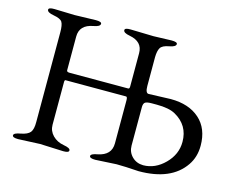

<svg xmlns="http://www.w3.org/2000/svg" viewBox="-93 -792 1154 935"><g transform="rotate(15 484.0 -324.0)"><path d="M649.9 -332Q627 -332 617.7 -326.7Q608.4 -321.3 607.9 -303.2V-107.9Q607.9 -75.2 630.4 -52.7Q652.8 -30.3 687 -29.8Q747.1 -30.3 794.9 -78.1Q842.8 -126 842.8 -189Q842.8 -272.9 769 -314Q736.8 -332 674.8 -332ZM933.1 -193.8Q933.1 -136.7 903.8 -94.2Q836.9 3.9 672.9 3.9Q603 -1 561 -1L455.1 4.9Q426.3 4.9 425.8 -6.3Q425.8 -18.1 459 -23.9Q526.9 -37.1 526.9 -97.2V-314Q526.9 -332 520 -332H214.8Q210 -332 210 -320.8V-106Q210 -75.2 231.9 -52.7Q253.9 -30.3 288.1 -24.4Q322.3 -18.6 321.8 -6.3Q321.8 5.4 293 4.9L175.8 0L65.9 4.9Q37.1 4.9 37.1 -6.8Q37.1 -18.6 71.3 -24.4Q105.5 -30.8 118.2 -46.4Q130.4 -62 129.9 -99.1V-550.8Q129.9 -587.9 121.1 -602.1Q112.3 -616.2 78.1 -622.1Q43.9 -627.9 43.9 -642.1Q43.9 -653.3 73.2 -652.8L175.8 -649.9L282.2 -652.8Q311 -652.8 311 -642.1Q311 -627.9 277.8 -622.1Q210 -609.9 210 -550.8V-380.9Q210 -372.1 224.1 -372.1H520Q526.9 -372.1 526.9 -383.8V-551.8Q526.9 -609.9 460.9 -622.1Q427.7 -627.9 428.2 -642.1Q428.2 -653.3 457 -652.8L573.2 -649.9L664.1 -652.8Q692.9 -652.8 692.9 -642.1Q692.4 -627.9 659.2 -622.1Q626 -616.2 616.7 -600.6Q607.4 -585 606.9 -553.2V-408.2Q606.9 -372.1 623 -372.1L733.9 -376Q825.7 -376 879.4 -328.1Q933.1 -280.3 933.1 -193.8Z"/></g></svg>

Font: EBGaramond
Style: Regular
Weight: 400
Version: Version 000.012g